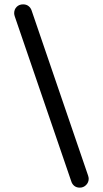

<svg xmlns="http://www.w3.org/2000/svg" viewBox="-20 -767 473 881"><path d="M307 65 48 -691Q45 -700 45 -706Q45 -724 56.5 -735.5Q68 -747 86 -747Q101 -747 111 -739Q121 -731 125 -719L384 38Q387 47 387 53Q387 70 375 82Q363 94 346 94Q331 94 321 86Q311 78 307 65Z"/></svg>

Font: 寒蝉全圆体
Style: Regular
Weight: 400
Designer: Warren2060
      Designed by Motoya company      

      [Varela Round]
      Joe Prince(Latin component); Avraham Cornf
Foundry: ChillType
Version: Version 3.200